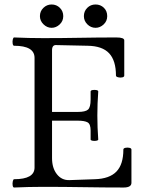

<svg xmlns="http://www.w3.org/2000/svg" viewBox="-20 -833 646 856"><path d="M43 3Q38 3 36.5 -6Q35 -15 37 -24.5Q39 -34 43 -34Q134 -34 134 -86V-575Q134 -629 43 -629Q38 -629 36.5 -638.5Q35 -648 37 -657Q39 -666 43 -666Q108 -663 173 -663Q255 -663 336 -664.5Q417 -666 499 -666Q534 -666 534 -653V-496Q534 -490 525 -488Q516 -486 506.5 -488.5Q497 -491 497 -496Q497 -563 466.5 -595.5Q436 -628 371 -629L232 -632Q212 -634 212 -609V-334H327Q361 -334 372.5 -344.5Q384 -355 384 -389V-425Q384 -430 392.5 -431.5Q401 -433 409.5 -431.5Q418 -430 418 -425Q416 -398 415 -371.5Q414 -345 414 -318Q414 -292 415 -265Q416 -238 418 -211Q418 -207 409.5 -205.5Q401 -204 392.5 -205.5Q384 -207 384 -211V-251Q384 -280 370.5 -287.5Q357 -295 327 -295H212V-128Q212 -84 233.5 -56.5Q255 -29 289 -30L403 -34Q468 -36 499 -68Q530 -100 530 -166Q530 -172 539 -174Q548 -176 557 -174Q566 -172 566 -166V-18Q566 3 531 3Q442 3 352.5 1.5Q263 0 173 0Q108 0 43 3ZM406 -709Q385 -709 369.5 -724.5Q354 -740 354 -761Q354 -783 369 -798Q384 -813 406 -813Q428 -813 443 -798.5Q458 -784 458 -761Q458 -739 442 -724Q426 -709 406 -709ZM210 -709Q190 -709 174 -724.5Q158 -740 158 -761Q158 -783 173.5 -798Q189 -813 210 -813Q232 -813 247 -798Q262 -783 262 -761Q262 -739 246 -724Q230 -709 210 -709Z"/></svg>

Font: Junicode
Style: Regular
Weight: 400
Designer: Peter S. Baker
Version: Version 2.100; ttfautohint (v1.8.4)